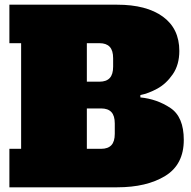

<svg xmlns="http://www.w3.org/2000/svg" viewBox="-20 -798 815 818"><path d="M20 -164H70V-614H20V-778H479Q604 -778 674 -727Q744 -676 744 -581Q744 -522 716 -481.5Q688 -441 650.5 -420.5Q613 -400 578 -393V-383Q649 -376 706 -338Q763 -300 763 -202Q763 -97 684 -48.5Q605 0 479 0H20ZM404 -450Q433 -450 447.5 -465.5Q462 -481 462 -514V-550Q462 -583 447.5 -598.5Q433 -614 404 -614H350V-450ZM411 -164Q440 -164 454.5 -179.5Q469 -195 469 -228V-272Q469 -305 454.5 -320.5Q440 -336 411 -336H350V-164Z"/></svg>

Font: Alfa Slab One
Style: Regular
Weight: 400
Designer: JM Sole
Foundry: JM Sole
Version: Version 2.000